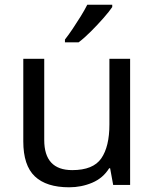

<svg xmlns="http://www.w3.org/2000/svg" viewBox="-20 -786 658 816"><path d="M533 -536V0H461L448 -71H444Q418 -29 372 -9.5Q326 10 274 10Q177 10 128 -36.5Q79 -83 79 -185V-536H168V-191Q168 -63 287 -63Q376 -63 410.5 -113Q445 -163 445 -257V-536ZM457 -756Q445 -738 420 -709.5Q395 -681 366.5 -652.5Q338 -624 314 -606H256V-618Q271 -637 288.5 -663Q306 -689 323 -716.5Q340 -744 351 -766H457Z"/></svg>

Font: Noto Sans Pau Cin Hau
Style: Regular
Weight: 400
Designer: Monotype Design Team
Foundry: Monotype Imaging Inc.
Version: Version 2.002; ttfautohint (v1.8.4.7-5d5b)